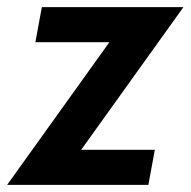

<svg xmlns="http://www.w3.org/2000/svg" viewBox="-48 -517 533 537"><path d="M258 -399H51L69 -497H465L179 -98H385L367 0H-28Z"/></svg>

Font: Cabin SemiBold
Style: Italic
Weight: 600
Italic angle: -7°
Designer: Pablo Impallari
Foundry: Pablo Impallari. http://www.impallari.com Igino Marini. http://www.ikern.com
Version: Version 2.200